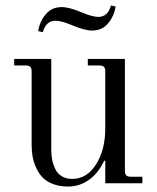

<svg xmlns="http://www.w3.org/2000/svg" viewBox="-20 -672 574 704"><path d="M120 -558Q126 -594 148 -620Q170 -646 206 -646Q234 -646 281 -626Q319 -610 341 -610Q375 -610 387 -652L404 -648Q398 -612 376 -586Q354 -560 318 -560Q290 -560 243 -580Q205 -596 183 -596Q149 -596 137 -554ZM32 -432V-456H168V-122Q168 -102 171.5 -85Q175 -68 183 -51.5Q191 -35 207 -25.5Q223 -16 245 -16Q298 -16 332 -69Q366 -122 366 -202V-410Q366 -422 361 -427Q356 -432 344 -432H302V-456H438V-46Q438 -34 443 -29Q448 -24 460 -24H502V0H366V-82L362 -83Q340 -36 305.5 -12Q271 12 230 12Q199 12 175 3Q151 -6 136.5 -21Q122 -36 112.5 -57Q103 -78 99.5 -98Q96 -118 96 -141V-410Q96 -422 91 -427Q86 -432 74 -432Z"/></svg>

Font: Old Standard TT
Style: Regular
Weight: 400
Designer: Alexey Kryukov <alexios@thessalonica.org.ru>
Version: Version 2.2